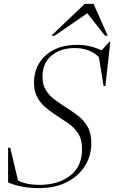

<svg xmlns="http://www.w3.org/2000/svg" viewBox="-20 -955 586 985"><path d="M448.5 -221.5Q448.5 -155.5 415.5 -103.2Q382.5 -51 322.5 -20.5Q262.5 10 181 10Q88.5 10 21.5 -19V-197H32.5L72.5 -28.5Q97.5 -16.5 125 -11.5Q152.5 -6.5 181.5 -6.5Q278 -6.5 339.5 -53.5Q401 -100.5 401 -191Q401 -241 379.5 -272.5Q358 -304 326.2 -325.2Q294.5 -346.5 264.5 -366Q234.5 -385.5 209.5 -407.8Q184.5 -430 169.5 -459.8Q154.5 -489.5 154.5 -531.5Q154.5 -587 181 -630.8Q207.5 -674.5 257 -699.8Q306.5 -725 377 -725Q412.5 -725 443.5 -717.2Q474.5 -709.5 501 -696.5L541 -740.5H546L520.5 -513.5H511.5L487.5 -661.5Q464 -685.5 432.2 -697Q400.5 -708.5 364 -708.5Q291 -708.5 244.5 -670Q198 -631.5 198 -561.5Q198 -520.5 215 -492.8Q232 -465 259.5 -444.5Q287 -424 318 -404.5Q349 -385 379 -362.2Q409 -339.5 428.8 -306Q448.5 -272.5 448.5 -221.5ZM243.5 -772 414.5 -935H460L532.5 -772H518.5L428 -887L260.5 -772Z"/></svg>

Font: Newsreader Display Light
Style: Italic
Weight: 300
Italic angle: -17°
Designer: Hugues Gentile
Foundry: Production Type
Version: Version 1.001